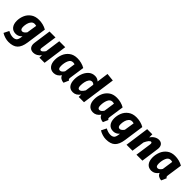

<svg xmlns="http://www.w3.org/2000/svg" viewBox="294 -2263 3991 3991"><g transform="rotate(45 2289.0 -268.0)"><path d="M562 -492 499 -50Q478 96 410 160.5Q342 225 207 225Q157 225 102 208.5Q47 192 3 164L60 50Q137 92 206 92Q254 92 284.5 69Q315 46 325 -20L332 -66Q274 0 195 0Q110 0 64.5 -56.5Q19 -113 19 -209Q19 -289 51 -367.5Q83 -446 154.5 -498.5Q226 -551 335 -551Q393 -551 452 -536.5Q511 -522 562 -492ZM200 -214Q200 -131 254 -131Q300 -131 345 -196L380 -419Q351 -427 330 -427Q284 -427 255 -393.5Q226 -360 213 -311Q200 -262 200 -214Z M602 -113Q602 -132 605 -151L659 -533H834L785 -183Q783 -167 783 -161Q783 -124 814 -124Q851 -124 898 -195L945 -533H1120L1046 0H894L897 -73Q823 19 730 19Q667 19 634.5 -16Q602 -51 602 -113Z M1691 -492 1643 -162Q1641 -144 1641 -139Q1641 -123 1646.5 -114Q1652 -105 1667 -99L1617 15Q1569 12 1533.5 -10Q1498 -32 1485 -73Q1421 19 1326 19Q1243 19 1197.5 -38.5Q1152 -96 1152 -196Q1152 -281 1184 -362Q1216 -443 1286 -497Q1356 -551 1464 -551Q1522 -551 1580.5 -536.5Q1639 -522 1691 -492ZM1333 -196Q1333 -148 1346.5 -129.5Q1360 -111 1384 -111Q1432 -111 1473 -178L1508 -419Q1481 -427 1458 -427Q1394 -427 1363.5 -356Q1333 -285 1333 -196Z M2309 -743 2205 0H2049L2050 -72Q1986 19 1892 19Q1810 19 1767.5 -37.5Q1725 -94 1725 -197Q1725 -277 1753 -359Q1781 -441 1839 -496Q1897 -551 1983 -551Q2019 -551 2049 -538.5Q2079 -526 2100 -504L2135 -761ZM1906 -197Q1906 -148 1919 -129.5Q1932 -111 1955 -111Q2002 -111 2057 -201L2084 -393Q2058 -423 2022 -423Q1980 -423 1954 -386.5Q1928 -350 1917 -298Q1906 -246 1906 -197Z M2849 -492 2801 -162Q2799 -144 2799 -139Q2799 -123 2804.5 -114Q2810 -105 2825 -99L2775 15Q2727 12 2691.5 -10Q2656 -32 2643 -73Q2579 19 2484 19Q2401 19 2355.5 -38.5Q2310 -96 2310 -196Q2310 -281 2342 -362Q2374 -443 2444 -497Q2514 -551 2622 -551Q2680 -551 2738.5 -536.5Q2797 -522 2849 -492ZM2491 -196Q2491 -148 2504.5 -129.5Q2518 -111 2542 -111Q2590 -111 2631 -178L2666 -419Q2639 -427 2616 -427Q2552 -427 2521.5 -356Q2491 -285 2491 -196Z M3427 -492 3364 -50Q3343 96 3275 160.5Q3207 225 3072 225Q3022 225 2967 208.5Q2912 192 2868 164L2925 50Q3002 92 3071 92Q3119 92 3149.5 69Q3180 46 3190 -20L3197 -66Q3139 0 3060 0Q2975 0 2929.5 -56.5Q2884 -113 2884 -209Q2884 -289 2916 -367.5Q2948 -446 3019.5 -498.5Q3091 -551 3200 -551Q3258 -551 3317 -536.5Q3376 -522 3427 -492ZM3065 -214Q3065 -131 3119 -131Q3165 -131 3210 -196L3245 -419Q3216 -427 3195 -427Q3149 -427 3120 -393.5Q3091 -360 3078 -311Q3065 -262 3065 -214Z M3979 -425Q3979 -409 3976 -389L3922 0H3747L3796 -346Q3798 -364 3798 -368Q3798 -406 3772 -406Q3749 -406 3724 -375Q3699 -344 3671 -285L3630 0H3455L3529 -533H3681L3680 -442Q3713 -492 3761 -521.5Q3809 -551 3860 -551Q3916 -551 3947.5 -518Q3979 -485 3979 -425Z M4562 -492 4514 -162Q4512 -144 4512 -139Q4512 -123 4517.5 -114Q4523 -105 4538 -99L4488 15Q4440 12 4404.5 -10Q4369 -32 4356 -73Q4292 19 4197 19Q4114 19 4068.5 -38.5Q4023 -96 4023 -196Q4023 -281 4055 -362Q4087 -443 4157 -497Q4227 -551 4335 -551Q4393 -551 4451.5 -536.5Q4510 -522 4562 -492ZM4204 -196Q4204 -148 4217.5 -129.5Q4231 -111 4255 -111Q4303 -111 4344 -178L4379 -419Q4352 -427 4329 -427Q4265 -427 4234.5 -356Q4204 -285 4204 -196Z"/></g></svg>

Font: Trujillo ExtraBold
Style: Italic
Weight: 800
Italic angle: -8°
Designer: Fira Sans original fonts by bBox Type GmbH, Carrois Corporate GbR, & Edenspiekermann AG / Changes by Cristiano Sobral
Foundry: Fira Sans original fonts by bBox Type GmbH, Carrois Corporate GbR, & Edenspiekermann AG / Changes by Cristiano Sobral
Version: Version 4.301;July 28, 2020;FontCreator 13.0.0.2655 64-bit